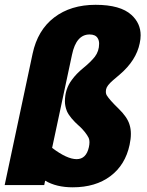

<svg xmlns="http://www.w3.org/2000/svg" viewBox="-66 -777 618 806"><path d="M485.8 -714.4Q524.4 -679.2 524.4 -628.9Q524.4 -612.8 520.5 -595.2Q505.9 -523.4 437 -464.4L408.2 -439.9Q382.3 -417.5 379.4 -402.1Q376.5 -386.7 381.8 -377.4Q393.6 -357.9 431.2 -321.5Q468.8 -285.2 478 -252.9Q483.4 -235.8 483.4 -214.8Q483.4 -193.8 478 -168.9Q460 -84.5 397.5 -37.6Q335 9.3 239.3 9.3Q170.4 9.3 123.5 -18.6L119.6 0H-46.4L70.8 -551.3Q91.8 -650.4 161.4 -703.6Q231 -756.8 335.2 -756.8Q439.5 -756.8 485.8 -714.4ZM214.8 -310.5Q206.5 -332 206.5 -351.1Q206.5 -402.8 235.4 -441.4Q253.9 -467.3 283.9 -491.7Q314 -516.1 332 -538.6Q350.1 -562.5 350.1 -593.3Q350.1 -607.4 343.8 -617.2Q334.5 -632.3 310.1 -632.3Q253.9 -632.3 236.3 -547.4L152.8 -156.2Q215.3 -108.9 255.6 -108.9Q295.9 -108.9 307.1 -159.2Q309.6 -170.4 309.6 -180.4Q309.6 -190.4 306.2 -198.2Q294.4 -221.7 267.1 -247.6V-247.1Q226.6 -283.2 214.8 -310.5Z"/></svg>

Font: Open Sans Hebrew Condensed Extra Bold
Style: Italic
Weight: 800
Width: 3
Italic angle: -12°
Foundry: Ascender Corporation, Yanek Iontef
Version: Version 2.001;PS 002.001;hotconv 1.0.70;makeotf.lib2.5.58329